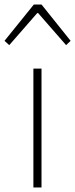

<svg xmlns="http://www.w3.org/2000/svg" viewBox="-43 -831 333 851"><path d="M105 0H141V-527H105ZM-23 -650 -2 -631 122 -773H126L250 -631L270 -650L141 -811H107Z"/></svg>

Font: Harano Aji Gothic ExtraLight
Style: Regular
Weight: 250
Foundry: Masamichi Hosoda
Version: HaranoAjiGothic-ExtraLight version 20230610;ttx 4.39.4